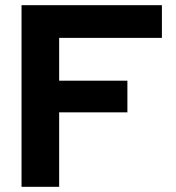

<svg xmlns="http://www.w3.org/2000/svg" viewBox="-20 -720 679 740"><path d="M63 0V-700H604V-574H208V-409H471V-287H208V0Z"/></svg>

Font: Red Hat Display ExtraBold
Style: Regular
Weight: 800
Designer: Pentagram, MCKL
Foundry: Pentagram, MCKL
Version: Version 1.023